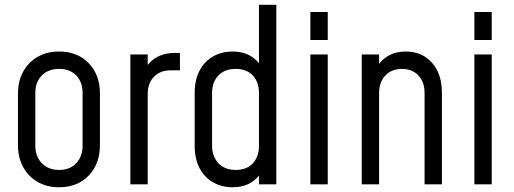

<svg xmlns="http://www.w3.org/2000/svg" viewBox="-20 -770 2145 802"><path d="M227 12.2Q176.1 12.2 137.4 -9.9Q98.8 -32 76.9 -71.8Q55 -111.6 55 -164.5V-378.8Q55 -431.2 76.9 -470.9Q98.8 -510.6 137.4 -532.7Q176.1 -554.8 227 -554.8Q303.4 -554.8 350.4 -506.2Q397.5 -457.8 397.5 -378.8V-164.5Q397.5 -85.3 350.4 -36.5Q303.4 12.2 227 12.2ZM227 -60.2Q272.4 -60.2 298.7 -88.5Q325 -116.7 325 -162V-381.2Q325 -427 298.7 -454.6Q272.4 -482.2 227 -482.2Q181.6 -482.2 154.6 -454.6Q127.5 -427 127.5 -381.2V-162Q127.5 -116.7 154.6 -88.5Q181.6 -60.2 227 -60.2Z M524.5 0V-542.5H597V-464.5L584.5 -479.5Q603.2 -513.1 634.9 -530.9Q666.6 -548.8 708 -548.8H731.5V-476.2H692.8Q649.2 -476.2 623.1 -449.4Q597 -422.5 597 -376.8V0Z M951.5 12.2Q907 12.2 871.1 -7.7Q835.2 -27.6 814.2 -66.5Q793.2 -105.4 793.2 -162V-381.2Q793.2 -437.5 814.2 -476.2Q835.2 -515 871.1 -534.9Q907 -554.8 951.5 -554.8Q994.2 -554.8 1025.1 -537.2Q1055.9 -519.6 1074 -488.2L1061.8 -472V-750H1134.2V0H1061.8V-70.5L1074 -54.2Q1055.9 -23 1025.1 -5.4Q994.2 12.2 951.5 12.2ZM964.9 -60.2Q1011 -60.2 1036.4 -88.1Q1061.8 -115.9 1061.8 -161.2V-381.2Q1061.8 -427 1036.2 -454.6Q1010.6 -482.2 964.5 -482.2Q918.4 -482.2 892.1 -454.6Q865.8 -427 865.8 -381.2V-162Q865.8 -116.6 892.1 -88.4Q918.4 -60.2 964.9 -60.2Z M1276.5 0V-542.5H1349V0ZM1276.5 -602.8V-720H1349V-602.8Z M1491 0V-542.5H1563.5V-469.8L1551 -484.2Q1569.8 -518.4 1601.4 -536.6Q1633.1 -554.8 1674.9 -554.8Q1743 -554.8 1784.5 -507.9Q1826 -461.1 1826 -381.2V0H1753.5V-381.2Q1753.5 -427 1727.8 -454.6Q1702 -482.2 1659.2 -482.2Q1615.8 -482.2 1589.6 -454.6Q1563.5 -427 1563.5 -381.2V0Z M1961.5 0V-542.5H2034V0ZM1961.5 -602.8V-720H2034V-602.8Z"/></svg>

Font: Mohave Light
Style: Regular
Weight: 300
Designer: Gumpita Rahayu
Foundry: Tokotype
Version: Version 2.003